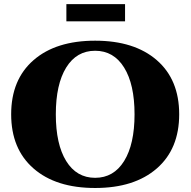

<svg xmlns="http://www.w3.org/2000/svg" viewBox="-20 -915 945 949"><path d="M308.1 -809.6V-894.5H598.1V-809.6ZM145.8 -617.7Q256.3 -713.9 450.2 -713.9Q644 -713.9 754.9 -617.7Q865.7 -521.5 865.7 -350.1Q865.7 -178.7 754.9 -82.3Q644 14.2 450.2 14.2Q256.3 14.2 145.8 -82.3Q35.2 -178.7 35.2 -350.1Q35.2 -521.5 145.8 -617.7ZM307.1 -119.1Q358.4 -36.1 450.2 -36.1Q542 -36.1 593.5 -119.1Q645 -202.1 645 -350.1Q645 -498 593.5 -581.1Q542 -664.1 450.2 -664.1Q358.4 -664.1 307.1 -581.1Q255.9 -498 255.9 -350.1Q255.9 -202.1 307.1 -119.1Z"/></svg>

Font: Cinzel Black
Style: Regular
Weight: 900
Designer: Natanael Gama
Version: Version 1.001;PS 001.001;hotconv 1.0.56;makeotf.lib2.0.21325